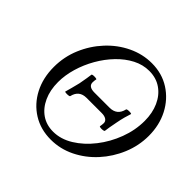

<svg xmlns="http://www.w3.org/2000/svg" viewBox="-166 -858 1053 1053"><g transform="rotate(45 360.0 -331.5)"><path d="M354 13Q275 13 214 -25Q153 -63 118.5 -129.5Q84 -196 84 -281Q84 -360 114 -431Q144 -502 195.5 -557.5Q247 -613 313 -644.5Q379 -676 450 -676Q529 -676 590 -637Q651 -598 685.5 -531.5Q720 -465 720 -382Q720 -306 690.5 -235Q661 -164 610 -108Q559 -52 493 -19.5Q427 13 354 13ZM332 -27Q391 -27 447 -61.5Q503 -96 548 -153.5Q593 -211 619.5 -281.5Q646 -352 646 -424Q646 -485 624.5 -533Q603 -581 563.5 -608.5Q524 -636 470 -636Q421 -636 375.5 -612.5Q330 -589 290.5 -548Q251 -507 221.5 -455.5Q192 -404 175.5 -348Q159 -292 159 -239Q159 -176 181 -128Q203 -80 241.5 -53.5Q280 -27 332 -27ZM224 -230Q228 -245 234.5 -268Q241 -291 247 -317Q252 -344 255.5 -365Q259 -386 260 -396Q260 -400 269 -401Q278 -402 287.5 -401Q297 -400 297 -397Q296 -393 295 -386.5Q294 -380 294 -372Q294 -339 341 -339H458Q516 -339 529 -396Q530 -400 539.5 -401Q549 -402 558 -401Q567 -400 566 -397Q561 -383 554.5 -359Q548 -335 543 -308Q533 -258 530 -232Q530 -228 520.5 -226.5Q511 -225 502 -226Q493 -227 493 -230Q494 -237 495 -243.5Q496 -250 496 -257Q496 -271 483.5 -279.5Q471 -288 449 -288H331Q274 -288 261 -232Q260 -228 250 -227Q240 -226 231.5 -227Q223 -228 224 -230Z"/></g></svg>

Font: Junicode SmExp
Style: Italic
Weight: 400
Width: 6
Italic angle: -11°
Designer: Peter S. Baker
Version: Version 2.205; ttfautohint (v1.8.4)